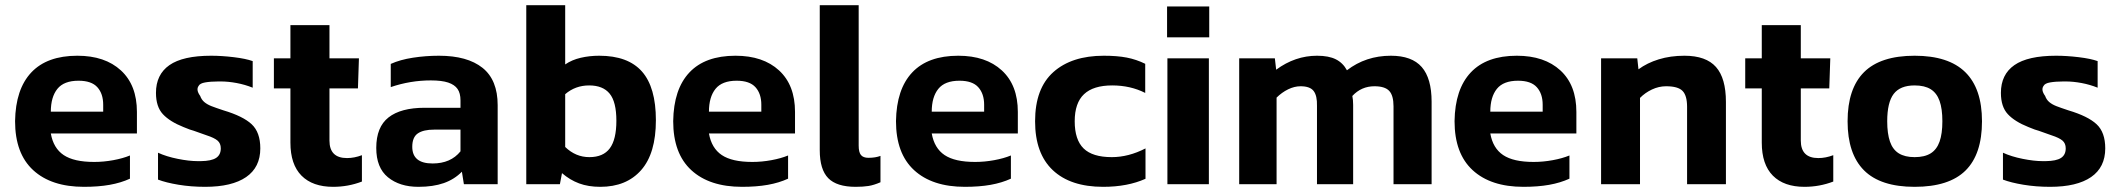

<svg xmlns="http://www.w3.org/2000/svg" viewBox="-20 -709 8161 739"><path d="M480.2 -21.3V-110.6Q453 -99.3 416 -92.5Q378.9 -85.7 342.5 -85.7Q264.5 -85.7 225 -112.2Q185.5 -138.7 175.6 -195.3H507V-278.2Q507 -381.4 445.5 -437.9Q384.1 -494.5 277.7 -494.5Q161.2 -494.5 100.5 -430.2Q39.9 -365.9 38 -242.8Q38 -118.2 107.7 -54.1Q177.4 10.1 303.2 10.1Q358.6 10.1 402.2 2.4Q445.8 -5.4 480.2 -21.3ZM282.4 -398.3Q332.1 -398.3 354.7 -373.3Q377.2 -348.3 377.2 -305.9V-279.1H175.6Q175.6 -335.5 200.9 -367Q226.2 -398.4 282.4 -398.3Z M981.9 -137.9Q981.9 -199.6 948.7 -230.7Q915.5 -261.8 839.9 -284.3Q809.4 -294.4 793.3 -300.7Q777.2 -307.1 766.4 -316.2Q755.6 -325.3 750.5 -339.8Q733.5 -363.2 744.5 -378.4Q749.5 -388.3 770 -391.8Q790.4 -395.4 821.7 -395.5Q826 -395.5 829 -395.5Q858.7 -395.5 891 -389.4Q923.3 -383.3 952.6 -371.5V-473.8Q926.1 -483.3 879.8 -488.9Q833.6 -494.5 792.6 -494.5Q684 -494.5 632.1 -458.3Q580.3 -422.1 580.3 -351.5Q580.3 -298.1 607 -269.5Q633.7 -240.9 685.9 -220.1Q698.9 -215 710 -210.6Q716.6 -208.6 725.8 -205.7Q752.7 -195.8 775.7 -188Q804.6 -178.6 817.2 -168Q829.8 -157.3 829.8 -137.9Q829.8 -112.9 811.6 -101.1Q793.4 -89.3 753 -88.8Q745.9 -88.8 740.8 -88.8Q707.7 -88.8 664.1 -97.6Q620.5 -106.3 588.2 -121.2V-17.7Q619.1 -5.9 667.3 2.1Q715.6 10.1 769.6 10.1Q872.8 10.1 927.4 -27.5Q981.9 -65.1 981.9 -137.9Z M1373 -10.2V-111.7Q1343.8 -100.6 1315.6 -100.6Q1248.1 -100.6 1248.1 -167.9V-368.7H1357.7L1361.5 -484.4H1248.1V-612.3H1097.8V-484.4H1034.2V-368.7H1097.8V-160.1Q1097.8 -76 1140.5 -32.9Q1183.2 10.1 1262.3 10.1Q1320.2 10.1 1373 -10.2Z M1757.8 -48.1 1765.5 0H1895.5V-304.2Q1895.5 -401.3 1837.2 -447.9Q1778.8 -494.5 1669.5 -494.5Q1618.4 -494.5 1569.4 -486.9Q1520.3 -479.4 1484 -463V-373.8Q1559.4 -399.5 1638.3 -399.5Q1680.5 -399.5 1705.2 -391.2Q1729.9 -382.8 1741.1 -366.6Q1752.4 -350.4 1752.4 -322.8V-294.2H1614.9Q1522.8 -294.2 1475.5 -257.1Q1428.2 -220.1 1428.2 -139.6Q1428.2 -63.4 1473.2 -26.7Q1518.3 10.1 1590.4 10.1Q1647.2 10.1 1688.2 -4.3Q1729.2 -18.8 1757.8 -48.1ZM1566.8 -144Q1566.8 -181 1588.3 -195.6Q1609.7 -210.2 1651.5 -210.1H1752.4V-126.5Q1714.8 -79.8 1645 -79.8Q1566.8 -79.8 1566.8 -144Z M2504.5 -246.3Q2504.5 -373 2450.8 -433.8Q2397.1 -494.5 2286.4 -494.5Q2249.1 -494.5 2215.1 -486.6Q2181.1 -478.7 2155.4 -461V-688.9H2005.6V0H2135L2143.1 -42.6Q2173.5 -16.3 2209 -3.1Q2244.5 10.1 2290.4 10.1Q2391.2 10.1 2447.8 -54.3Q2504.5 -118.7 2504.5 -246.3ZM2155.4 -143.3V-346.5Q2194.5 -380.2 2247.7 -380.2Q2300.6 -380.2 2326.5 -348.6Q2352.4 -317.1 2352.4 -244Q2352.4 -172.1 2327.1 -138.1Q2301.9 -104.2 2248.4 -104.2Q2195.7 -104.2 2155.4 -143.3Z M3013.3 -21.3V-110.6Q2986.1 -99.3 2949.1 -92.5Q2912 -85.7 2875.6 -85.7Q2797.6 -85.7 2758.1 -112.2Q2718.6 -138.7 2708.7 -195.3H3040V-278.2Q3040 -381.4 2978.6 -437.9Q2917.1 -494.5 2810.8 -494.5Q2694.3 -494.5 2633.6 -430.2Q2572.9 -365.9 2571.1 -242.8Q2571.1 -118.2 2640.8 -54.1Q2710.5 10.1 2836.3 10.1Q2891.7 10.1 2935.3 2.4Q2978.9 -5.4 3013.3 -21.3ZM2815.5 -398.3Q2865.2 -398.3 2887.8 -373.3Q2910.3 -348.3 2910.3 -305.9V-279.1H2708.7Q2708.7 -335.5 2734 -367Q2759.3 -398.4 2815.5 -398.3Z M3368.9 -7.5V-109Q3349.6 -101.6 3322.4 -101.6Q3302.7 -101.6 3293.8 -112.3Q3285 -122.9 3285 -148.6V-688.9H3135.2V-131Q3135.2 -56.5 3167.9 -23.2Q3200.6 10.1 3273.4 10.1Q3302.3 10.1 3322.9 6.8Q3343.6 3.5 3368.9 -7.5Z M3870.9 -21.3V-110.6Q3843.6 -99.3 3806.6 -92.5Q3769.6 -85.7 3733.1 -85.7Q3655.1 -85.7 3615.6 -112.2Q3576.2 -138.7 3566.2 -195.3H3897.6V-278.2Q3897.6 -381.4 3836.1 -437.9Q3774.7 -494.5 3668.3 -494.5Q3551.8 -494.5 3491.1 -430.2Q3430.5 -365.9 3428.6 -242.8Q3428.6 -118.2 3498.3 -54.1Q3568 10.1 3693.8 10.1Q3749.2 10.1 3792.8 2.4Q3836.4 -5.4 3870.9 -21.3ZM3673.1 -398.3Q3722.8 -398.3 3745.3 -373.3Q3767.9 -348.3 3767.9 -305.9V-279.1H3566.2Q3566.2 -335.5 3591.6 -367Q3616.9 -398.4 3673.1 -398.3Z M4389 -20.9V-137.8Q4323.9 -104.2 4259.2 -104.2Q4184.9 -104.2 4150.7 -137.7Q4116.5 -171.2 4116.5 -242.2Q4116.5 -312.8 4152.4 -346.5Q4188.3 -380.2 4260.9 -380.2Q4331.1 -380.2 4387.9 -351.3V-463.4Q4353.6 -480.3 4316.8 -487.4Q4279.9 -494.5 4228.5 -494.5Q4105 -494.5 4034.5 -431.7Q3964 -368.9 3964 -242.2Q3964 -118.4 4032 -54.2Q4100.1 10.1 4225.9 10.1Q4320.2 10.1 4389 -20.9Z M4634.3 -565.3V-684H4472V-565.3ZM4632.9 0V-484.4L4473.3 -484.5V0Z M4893.5 0V-333.3Q4913.7 -353.3 4937.9 -365.2Q4962.2 -377 4985.8 -377Q5022.3 -377 5036.2 -358.7Q5050.1 -340.4 5049 -301.3V0H5188.2V-305.3Q5188.2 -324.7 5185.1 -339.6Q5219.7 -377 5270.3 -377Q5310.3 -377 5326.9 -359.3Q5343.6 -341.6 5343.6 -299.7V0H5490.2V-317.6Q5490.2 -407.4 5452.2 -451Q5414.2 -494.5 5333.4 -494.5Q5237.1 -494.5 5164.3 -438.5Q5149.1 -466.8 5121.8 -480.6Q5094.6 -494.5 5049.2 -494.5Q4964.9 -494.5 4891.9 -440.7L4886.9 -484.4H4749.6V0Z M6020.7 -21.3V-110.6Q5993.4 -99.3 5956.4 -92.5Q5919.4 -85.7 5882.9 -85.7Q5805 -85.7 5765.5 -112.2Q5726 -138.7 5716.1 -195.3H6047.4V-278.2Q6047.4 -381.4 5986 -437.9Q5924.5 -494.5 5818.1 -494.5Q5701.6 -494.5 5641 -430.2Q5580.3 -365.9 5578.5 -242.8Q5578.5 -118.2 5648.1 -54.1Q5717.8 10.1 5843.6 10.1Q5899 10.1 5942.6 2.4Q5986.2 -5.4 6020.7 -21.3ZM5822.9 -398.3Q5872.6 -398.3 5895.1 -373.3Q5917.7 -348.3 5917.7 -305.9V-279.1H5716.1Q5716.1 -335.5 5741.4 -367Q5766.7 -398.4 5822.9 -398.3Z M6292.3 0V-332.1Q6311.7 -352 6338.2 -364.5Q6364.7 -377 6392.7 -377Q6438.7 -377 6456.1 -359Q6473.5 -341.1 6473.5 -298V0H6623V-316.9Q6623 -408 6584.7 -451.2Q6546.4 -494.5 6463.4 -494.5Q6409.4 -494.5 6364.5 -480.6Q6319.6 -466.8 6286.4 -442.2L6281.8 -484.4H6142.5V0Z M7036.2 -10.2V-111.7Q7006.9 -100.6 6978.7 -100.6Q6911.2 -100.6 6911.2 -167.9V-368.7H7020.8L7024.7 -484.4H6911.2V-612.3H6761V-484.4H6697.3V-368.7H6761V-160.1Q6761 -76 6803.7 -32.9Q6846.4 10.1 6925.4 10.1Q6983.3 10.1 7036.2 -10.2Z M7608.6 -242.2Q7608.6 -368.1 7544.2 -431.3Q7479.9 -494.5 7349.3 -494.5Q7218 -494.5 7154.6 -431.3Q7091.3 -368.1 7091.3 -242.2Q7091.3 -116.7 7154.6 -53.3Q7218 10.1 7349.3 10.1Q7481.8 10.1 7545.2 -52.6Q7608.6 -115.3 7608.6 -242.2ZM7243.8 -242.2Q7243.8 -314.8 7268.7 -347.5Q7293.7 -380.2 7349.3 -380.2Q7387.8 -380.2 7411.2 -365.6Q7434.5 -351 7445.3 -320.7Q7456.1 -290.4 7456.1 -242.2Q7456.1 -194.4 7445.3 -163.9Q7434.5 -133.4 7411.2 -118.8Q7387.8 -104.2 7349.3 -104.2Q7311.7 -104.2 7288.3 -118.8Q7264.9 -133.4 7254.3 -164.3Q7243.8 -195.2 7243.8 -242.2Z M8083 -137.9Q8083 -199.6 8049.8 -230.7Q8016.6 -261.8 7941 -284.3Q7910.5 -294.4 7894.4 -300.7Q7878.3 -307.1 7867.5 -316.2Q7856.7 -325.3 7851.6 -339.8Q7834.6 -363.2 7845.6 -378.4Q7850.6 -388.3 7871.1 -391.8Q7891.5 -395.4 7922.8 -395.5Q7927.1 -395.5 7930.1 -395.5Q7959.8 -395.5 7992.1 -389.4Q8024.4 -383.3 8053.7 -371.5V-473.8Q8027.2 -483.3 7980.9 -488.9Q7934.7 -494.5 7893.7 -494.5Q7785.1 -494.5 7733.2 -458.3Q7681.4 -422.1 7681.4 -351.5Q7681.4 -298.1 7708.1 -269.5Q7734.8 -240.9 7787 -220.1Q7800 -215 7811.1 -210.6Q7817.7 -208.6 7826.9 -205.7Q7853.8 -195.8 7876.8 -188Q7905.7 -178.6 7918.3 -168Q7930.9 -157.3 7930.9 -137.9Q7930.9 -112.9 7912.7 -101.1Q7894.5 -89.3 7854.1 -88.8Q7847 -88.8 7841.9 -88.8Q7808.8 -88.8 7765.2 -97.6Q7721.6 -106.3 7689.3 -121.2V-17.7Q7720.2 -5.9 7768.4 2.1Q7816.7 10.1 7870.7 10.1Q7973.9 10.1 8028.5 -27.5Q8083 -65.1 8083 -137.9Z"/></svg>

Font: Arad-FD-VF Thin
Style: Regular
Weight: 100
Designer: Mohammad Darvishi
Version: Version 1.010;September 21, 2024;FontCreator 15.0.0.2992 64-